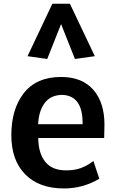

<svg xmlns="http://www.w3.org/2000/svg" viewBox="-20 -1011 627 1042"><path d="M41.5 0ZM338.4 -86.4Q385.3 -86.4 419.4 -99.1Q453.6 -111.8 486.8 -137.2L519 -41Q430.7 11.7 327.1 11.7Q191.9 11.7 116.7 -64.9Q41.5 -141.6 41.5 -277.3Q41.5 -417.5 107.9 -503.9Q176.8 -593.3 311.5 -593.3Q425.8 -593.3 486.3 -523.9Q546.9 -454.6 546.9 -334.5Q546.9 -297.4 545.4 -262.2H187.5Q188.5 -178.7 225.8 -132.6Q263.2 -86.4 338.4 -86.4ZM428.2 -343.8Q428.2 -494.1 314.9 -496.1Q252.9 -494.1 221.4 -450.4Q189.9 -406.7 187 -336.9H428.2ZM359.4 -990.7 494.6 -706.1 386.7 -690.9 311.5 -880.4 236.3 -690.9 129.4 -706.1 264.2 -990.7Z"/></svg>

Font: Dhyana
Style: Bold
Weight: 700
Foundry: Vernon Adams
Version: Version 1.002; ttfautohint (v0.8.51-6076)